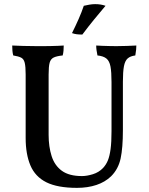

<svg xmlns="http://www.w3.org/2000/svg" viewBox="-20 -899 718 928"><path d="M574 -270Q574 -184 563 -133Q552 -82 517 -47Q488 -19 446 -5Q404 9 352 9Q258 9 204 -18Q150 -45 127 -99.5Q104 -154 104 -232V-539Q104 -577 99.5 -595.5Q95 -614 82 -620.5Q69 -627 44 -631Q41 -642 40 -654.5Q39 -667 39 -679Q59 -678 92 -677Q125 -676 158 -676Q173 -676 191.5 -676Q210 -676 227.5 -676.5Q245 -677 261 -677.5Q277 -678 288 -679Q288 -667 287 -654.5Q286 -642 283 -631Q254 -628 239.5 -621Q225 -614 220 -596Q215 -578 215 -539V-247Q215 -190 229.5 -144.5Q244 -99 279 -73.5Q314 -48 376 -48Q400 -48 429 -57Q458 -66 478 -87Q493 -103 501.5 -124Q510 -145 514.5 -178.5Q519 -212 519 -265V-502Q519 -551 514 -577.5Q509 -604 494.5 -616Q480 -628 451 -631Q448 -646 446.5 -657Q445 -668 445 -679Q458 -678 474.5 -677.5Q491 -677 509 -676.5Q527 -676 542 -676Q566 -676 593 -677Q620 -678 639 -679Q639 -670 638 -659Q637 -648 634 -631Q610 -628 597 -616.5Q584 -605 579 -578.5Q574 -552 574 -504ZM378 -732Q362 -732 350.5 -733.5Q339 -735 328 -739Q345 -773 360 -807Q375 -841 385 -871Q398 -874 412 -876.5Q426 -879 440 -879Q468 -879 490 -871Q462 -838 435 -805Q408 -772 378 -732Z"/></svg>

Font: Vollkorn Medium
Style: Regular
Weight: 500
Designer: Friedrich Althausen
Foundry: Friedrich Althausen
Version: Version 5.000